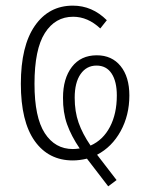

<svg xmlns="http://www.w3.org/2000/svg" viewBox="-20 -552 527 674"><path d="M434.1 -216.8Q434.1 -147.5 403.6 -91.8Q373 -36.1 320.8 -8.8Q382.8 71.3 389.2 80.1L359.9 102.1Q299.3 23.4 285.2 4.9Q258.8 11.2 235.8 11.2Q150.4 11.2 101.8 -57.1Q53.2 -125.5 53.2 -257.8Q53.2 -390.6 102.3 -461.4Q151.4 -532.2 235.8 -532.2Q303.7 -532.2 355 -481L332 -452.1Q288.1 -493.2 236.8 -493.2Q173.8 -493.2 137.5 -436Q101.1 -378.9 101.1 -257.8Q101.1 -140.1 137.2 -84.5Q173.3 -28.8 235.8 -28.8Q244.1 -28.8 259.8 -30.8Q230 -74.7 215.3 -116.2Q200.7 -157.7 201.2 -209Q201.2 -276.4 232.4 -317.1Q263.7 -357.9 319.8 -357.9Q372.6 -357.9 403.3 -320.1Q434.1 -282.2 434.1 -216.8ZM242.2 -209Q242.2 -160.2 255.9 -121.3Q269.5 -82.5 297.9 -41Q341.8 -60.5 366 -106.7Q390.1 -152.8 390.1 -216.8Q390.1 -266.1 371.8 -293.9Q353.5 -321.8 318.8 -321.8Q283.7 -321.8 262.9 -292Q242.2 -262.2 242.2 -209Z"/></svg>

Font: Fira Sans Compressed ExtraLight
Style: Regular
Weight: 250
Width: 1
Designer: Carrois Corporate & Edenspiekermann AG
Foundry: Carrois Corporate GbR & Edenspiekermann AG
Version: Version 4.203;PS 004.203;hotconv 1.0.88;makeotf.lib2.5.64775